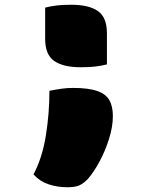

<svg xmlns="http://www.w3.org/2000/svg" viewBox="-20 -582 640 808"><path d="M430 -311Q406 -305 381.5 -302Q357 -299 320 -299Q246 -299 208 -325.5Q170 -352 170 -419V-550Q194 -556 218.5 -559Q243 -562 280 -562Q354 -562 392 -535.5Q430 -509 430 -442ZM264 206Q221 206 184 193.5Q147 181 121 152Q158 82 173 -11.5Q188 -105 188 -200Q219 -206 241.5 -209Q264 -212 287 -212Q353 -212 389.5 -199Q426 -186 440.5 -160Q455 -134 455 -94Q455 -49 439 2Q423 53 398.5 98.5Q374 144 348 173Q329 192 311.5 199Q294 206 264 206Z"/></svg>

Font: Recursive Mn Csl St XBk
Style: Regular
Weight: 1000
Monospace: yes
Version: Version 1.079;hotconv 1.0.112;makeotfexe 2.5.65598; ttfautoh